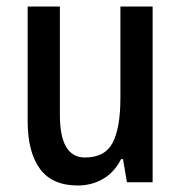

<svg xmlns="http://www.w3.org/2000/svg" viewBox="-20 -560 557 590"><path d="M449 -540V0H370L358 -71H352Q332 -31 297 -10.5Q262 10 219 10Q140 10 102.5 -41.5Q65 -93 65 -188V-540H164V-207Q164 -76 241 -76Q303 -76 326.5 -122Q350 -168 350 -259V-540Z"/></svg>

Font: Noto Sans Khmer Condensed Medium
Style: Regular
Weight: 500
Width: 3
Designer: Danh Hong and the Monotype Design Team
Foundry: Monotype Imaging Inc.
Version: Version 2.004; ttfautohint (v1.8.4.7-5d5b)